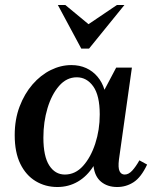

<svg xmlns="http://www.w3.org/2000/svg" viewBox="-20 -740 629 770"><path d="M39 -198Q39 -261 58.5 -312.5Q78 -364 110.5 -401.5Q143 -439 183.5 -459Q224 -479 266 -479Q299 -479 325.5 -467Q352 -455 371 -432.5Q390 -410 399 -380L446 -469H509L457 -100Q453 -67 459.5 -53.5Q466 -40 480 -40Q496 -40 510.5 -56Q525 -72 539 -97L570 -80Q546 -29 516 -9.5Q486 10 450 10Q411 10 385.5 -11Q360 -32 355 -74Q329 -33 292 -11.5Q255 10 210 10Q162 10 123 -13.5Q84 -37 61.5 -83Q39 -129 39 -198ZM154 -188Q154 -113 177.5 -76.5Q201 -40 240 -40Q282 -40 313 -74.5Q344 -109 362 -164Q380 -219 380 -281Q380 -357 354 -393.5Q328 -430 288 -430Q247 -430 217 -395.5Q187 -361 170.5 -306Q154 -251 154 -188ZM449 -720H479L337 -545H306L212 -720H242L335 -643Z"/></svg>

Font: Brygada 1918 SemiBold
Style: Italic
Weight: 600
Italic angle: -8°
Designer: Mateusz Machalski | Borys Kosmynka | Przemek Hoffer
Foundry: NIEPODLEGLA 2018
Version: Version 3.006